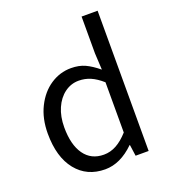

<svg xmlns="http://www.w3.org/2000/svg" viewBox="-145 -903 911 1024"><g transform="rotate(-20 310.0 -391.5)"><path d="M53 -271Q53 -356 85.5 -421Q118 -486 171.5 -521.5Q225 -557 288 -557Q333 -557 367 -541.5Q401 -526 441 -493L436 -587V-796H527V0H453L444 -64H442Q363 13 277 13Q174 13 113.5 -62Q53 -137 53 -271ZM436 -138V-423Q402 -453 370.5 -466.5Q339 -480 304 -480Q260 -480 224 -453.5Q188 -427 167.5 -380Q147 -333 147 -272Q147 -173 186 -118Q225 -63 297 -63Q334 -63 368 -81.5Q402 -100 436 -138Z"/></g></svg>

Font: Noto Sans SC
Style: Regular
Weight: 400
Designer: Ryoko NISHIZUKA ____ (kana & ideographs); Paul D. Hunt (Latin, Greek & Cyrillic); Wenlong ZHANG ___ (bopomofo); Sandoll 
Foundry: Adobe Systems Incorporated
Version: Version 1.004